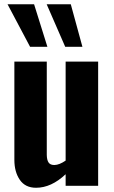

<svg xmlns="http://www.w3.org/2000/svg" viewBox="-20 -865 529 894"><path d="M283.7 -647 197.3 -845.2H309.6L363.8 -647ZM120.1 -647 15.1 -845.2H138.7L200.7 -647ZM147.9 9.3Q97.7 9.3 72.3 -27.6Q46.9 -64.5 46.9 -120.6V-578.1H197.8V-144Q198.2 -120.1 206.1 -108.4Q213.9 -96.7 232.4 -96.7Q233.4 -96.7 233.9 -96.7Q256.3 -97.2 285.6 -117.2V-578.1H437V0H285.6V-53.7Q218.8 9.3 147.9 9.3Z"/></svg>

Font: Oswald
Style: DemiBold
Weight: 600
Designer: Vernon Adams
Foundry: Vernon Adams
Version: 3.0; ttfautohint (v0.95) -l 8 -r 50 -G 200 -x 0 -w "G" -W -c